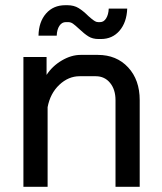

<svg xmlns="http://www.w3.org/2000/svg" viewBox="-20 -718 621 738"><path d="M70 -499H159V-430Q181 -464 217.5 -485.5Q254 -507 290 -507H356Q428 -507 472.5 -459Q517 -411 517 -333V0H424V-333Q424 -374 403 -399.5Q382 -425 348 -425H286Q243 -425 208 -392Q173 -359 163 -306V0H70ZM284 -607Q269 -621 260.5 -627Q252 -633 242 -633H233Q218 -633 208.5 -619Q199 -605 198 -581H128Q129 -634 157 -666Q185 -698 231 -698H239Q264 -698 282 -687Q300 -676 320 -656Q322 -654 330.5 -647Q339 -640 345 -636.5Q351 -633 357 -633H365Q379 -633 388 -647.5Q397 -662 398 -685H469Q467 -632 439.5 -600Q412 -568 368 -568H359Q336 -568 320 -578Q304 -588 284 -607Z"/></svg>

Font: Bai Jamjuree Medium
Style: Regular
Weight: 500
Version: Version 1.000; ttfautohint (v1.6)